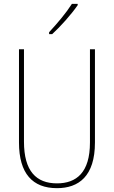

<svg xmlns="http://www.w3.org/2000/svg" viewBox="-20 -971 594 1001"><path d="M385 -944V-951H355C323 -901 281 -852 236 -803V-793H252C295 -832 352 -896 385 -944ZM475 -228V-714H449V-228C449 -72 379 -15 277 -15C169 -15 105 -79 105 -232V-714H79V-228C79 -66 150 10 277 10C390 10 475 -52 475 -228Z"/></svg>

Font: Noto Sans Kannada Condensed Thin
Style: Regular
Weight: 100
Width: 3
Designer: Jelle Bosma - Monotype Design Team
Foundry: Monotype Imaging Inc.
Version: Version 2.005